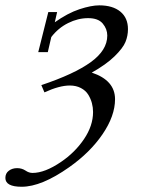

<svg xmlns="http://www.w3.org/2000/svg" viewBox="-97 -485 557 725"><path d="M-15.1 220.2Q-76.7 220.2 -76.7 187Q-76.7 169.4 -63.7 159.7Q-50.8 149.9 -32.2 149.9Q-14.6 149.9 -0.5 159.2Q12.2 168 25.9 168Q72.3 168 133.3 126.5Q186 90.8 220.2 40.3Q254.4 -10.3 254.4 -62Q254.4 -79.1 250 -95.7Q245.6 -112.3 236.1 -127.7Q226.6 -143.1 208.5 -152.6Q190.4 -162.1 166.5 -162.1Q127 -162.1 70.8 -136.2L59.1 -163.6Q183.1 -205.1 245.6 -250.2Q308.1 -295.4 308.1 -350.6Q308.1 -375.5 291 -396Q273.9 -416.5 235.8 -416.5Q197.3 -416.5 160.2 -397.9Q123 -379.4 96.7 -345.2L83.5 -288.1H47.4L85.4 -439.5H118.7L109.9 -400.9Q158.7 -435.5 203.1 -450.2Q247.6 -464.8 277.8 -464.8Q328.6 -464.8 357.4 -441.2Q386.2 -417.5 386.2 -375Q386.2 -349.6 376.7 -326.4Q367.2 -303.2 335.4 -272.2Q303.7 -241.2 249.5 -210.9Q337.4 -181.6 337.4 -110.4Q337.4 -47.4 290.3 21.7Q243.2 90.8 164.1 146.5Q59.6 220.2 -15.1 220.2Z"/></svg>

Font: Elstob 6pt
Style: Italic
Weight: 400
Italic angle: -20°
Designer: Peter S. Baker
Version: Version 1.015